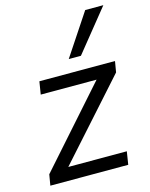

<svg xmlns="http://www.w3.org/2000/svg" viewBox="-114 -826 704 900"><g transform="rotate(-15 238.0 -376.5)"><path d="M17 0 26 -53 355 -424H84L94 -486H461L452 -433L121 -63H405L395 0ZM254 -551 388 -753H476L313 -551Z"/></g></svg>

Font: Nunito Sans
Style: Italic
Weight: 400
Italic angle: -9°
Designer: Vernon Adams
Foundry: Vernon Adams
Version: Version 3.006; ttfautohint (v1.8.3)